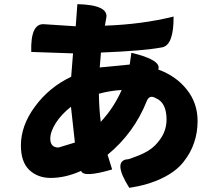

<svg xmlns="http://www.w3.org/2000/svg" viewBox="-20 -836 1040 928"><path d="M346 -709 354 -816Q510 -812 493 -746L487 -712Q666 -718 819 -756Q820 -617 763 -607Q672 -590 468 -582L462 -510L607 -524L615 -581Q762 -546 745 -500Q832 -468 883 -403Q935 -338 935 -251Q935 -195 918 -146Q902 -97 865 -51Q829 -6 762 26Q696 58 605 72Q525 -55 593 -66Q597 -63 649 -84Q702 -105 730 -134Q759 -164 772 -194Q785 -225 785 -258Q785 -341 732 -362Q703 -379 690 -349Q628 -193 500 -88L522 -17Q383 24 372 -10Q296 24 225 24Q162 24 121 -15Q81 -54 81 -133Q81 -229 149 -321Q217 -414 324 -465L333 -578L131 -585Q127 -723 192 -719ZM223 -166Q223 -123 263 -123L342 -147L323 -320Q278 -285 250 -242Q223 -199 223 -166ZM458 -383Q459 -309 467 -247Q531 -316 568 -401Q513 -398 458 -383Z"/></svg>

Font: Swei Half Moon CJK SC
Style: Black
Weight: 900
Version: Version 2.071